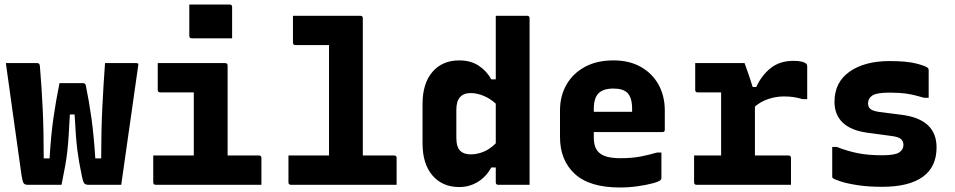

<svg xmlns="http://www.w3.org/2000/svg" viewBox="-20 -820 4240 852"><path d="M244 -451H349Q359 -451 361 -440Q375 -372 385.5 -297.5Q396 -223 403 -117H429Q429 -241 434 -342Q439 -443 446 -540H584Q590 -540 592.5 -538Q595 -536 593 -527Q574 -395 555.5 -263.5Q537 -132 518 0H372Q359 0 353.5 -7Q348 -14 343 -40Q336 -74 331.5 -99.5Q327 -125 323.5 -152Q320 -179 317 -216.5Q314 -254 311 -312H290Q287 -254 284.5 -216Q282 -178 278.5 -147Q275 -116 269 -82.5Q263 -49 253 0H103Q90 0 85 -7Q80 -14 76 -39Q61 -147 42.5 -278Q24 -409 6 -540H144Q150 -540 153 -537.5Q156 -535 157 -527Q165 -432 169.5 -336Q174 -240 174 -117H200Q206 -220 217.5 -299Q229 -378 244 -451Z M660 -130H840V-410H691Q680 -410 680 -421V-540H979Q990 -540 990 -529V-130H1129Q1140 -130 1140 -119V0H671Q660 0 660 -11ZM820 -800H999Q1010 -800 1010 -789V-650H831Q820 -650 820 -661Z M1260 -130H1440V-620H1291Q1280 -620 1280 -631V-750H1579Q1590 -750 1590 -739V-130H1729Q1740 -130 1740 -119V0H1271Q1260 0 1260 -11Z M2018 -552Q2068 -552 2103.5 -529Q2139 -506 2160 -468H2180V-750H2319Q2330 -750 2330 -739V0H2191Q2180 0 2180 -11V-77H2160Q2138 -36 2100.5 -13Q2063 10 2018 10Q1943 10 1899 -41.5Q1855 -93 1855 -184V-358Q1855 -450 1899 -501Q1943 -552 2018 -552ZM2022 -151Q2038 -135 2069 -135Q2097 -135 2125.5 -146.5Q2154 -158 2180 -184V-360Q2155 -383 2125.5 -395Q2096 -407 2069 -407Q2005 -407 2005 -333V-209Q2005 -168 2022 -151Z M2702 -552Q2773 -552 2824 -523Q2875 -494 2902.5 -444Q2930 -394 2930 -330V-244Q2930 -234 2920 -234H2615V-210Q2615 -166 2636 -145Q2651 -130 2675.5 -124Q2700 -118 2732 -118Q2785 -118 2823 -125.5Q2861 -133 2895 -143H2915V-29Q2915 -25 2911 -21Q2904 -14 2876 -6.5Q2848 1 2809 6.5Q2770 12 2731 12Q2596 12 2530.5 -48.5Q2465 -109 2465 -212V-330Q2465 -394 2493.5 -444Q2522 -494 2575 -523Q2628 -552 2702 -552ZM2702 -427Q2657 -427 2636 -406Q2615 -385 2615 -337V-324H2785V-337Q2785 -387 2764 -408Q2745 -427 2702 -427Z M3060 -130H3180V-410H3076Q3065 -410 3065 -421V-540H3284Q3284 -540 3290.5 -522Q3297 -504 3305.5 -479Q3314 -454 3320 -434H3336Q3359 -485 3399.5 -517.5Q3440 -550 3501 -550Q3545 -550 3559 -536Q3562 -533 3562 -526V-380H3542Q3518 -387 3499.5 -389.5Q3481 -392 3458 -392Q3423 -392 3389 -380.5Q3355 -369 3330 -347V-130H3479Q3490 -130 3490 -119V0H3071Q3060 0 3060 -11Z M3895 -131Q3951 -131 3970 -143.5Q3989 -156 3989 -177Q3989 -193 3978 -203Q3967 -213 3933 -217L3829 -231Q3756 -241 3719.5 -276Q3683 -311 3683 -368Q3683 -455 3750 -502Q3817 -549 3927 -549Q4004 -549 4046.5 -538Q4089 -527 4098 -518Q4101 -515 4101 -508V-386H4081Q4038 -399 4005 -404Q3972 -409 3928 -409Q3871 -409 3851.5 -396.5Q3832 -384 3832 -361Q3832 -345 3843 -336Q3854 -327 3883 -323L3978 -311Q4136 -292 4136 -166Q4136 -79 4074.5 -35Q4013 9 3894 9Q3835 9 3788 2Q3741 -5 3711.5 -14.5Q3682 -24 3675 -30Q3673 -32 3673 -37V-168H3693Q3742 -149 3787.5 -140Q3833 -131 3895 -131Z"/></svg>

Font: Recursive Mn Lnr St XBd
Style: Regular
Weight: 800
Monospace: yes
Version: Version 1.079;hotconv 1.0.112;makeotfexe 2.5.65598; ttfautoh